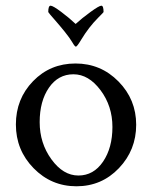

<svg xmlns="http://www.w3.org/2000/svg" viewBox="-20 -651 538 678"><path d="M345.7 -608.4Q345.7 -607.4 327.6 -589.4Q309.6 -571.3 294.9 -552.2Q280.3 -533.2 266.1 -509.8Q252 -486.3 248 -486.3Q244.1 -486.3 235.4 -501.5Q226.6 -516.6 208.5 -539.1Q190.4 -561.5 171.9 -582.5Q153.3 -603.5 150.4 -608.4Q150.4 -630.9 158.7 -630.9Q167 -630.9 196.3 -608.9Q225.6 -586.9 247.1 -566.4Q269.5 -586.9 299.8 -608.9Q330.1 -630.9 337.9 -630.9Q345.7 -630.9 345.7 -608.4ZM96.7 -364.3Q157.2 -426.8 246.6 -426.8Q335.9 -426.8 398.4 -363.3Q460.9 -299.8 460.9 -210.4Q460.9 -121.1 399.9 -57.1Q338.9 6.8 250 6.8Q161.1 6.8 98.6 -57.1Q36.1 -121.1 36.1 -211.4Q36.1 -301.8 96.7 -364.3ZM335 -332.5Q293 -388.7 239.3 -388.7Q185.5 -388.7 152.8 -341.3Q120.1 -293.9 120.1 -219.7Q120.1 -145.5 161.6 -88.4Q203.1 -31.2 256.8 -31.2Q310.5 -31.2 343.8 -80.1Q377 -128.9 377 -202.6Q377 -276.4 335 -332.5Z"/></svg>

Font: CrimsonText-Roman
Style: Roman
Weight: 400
Version: Version 0.13